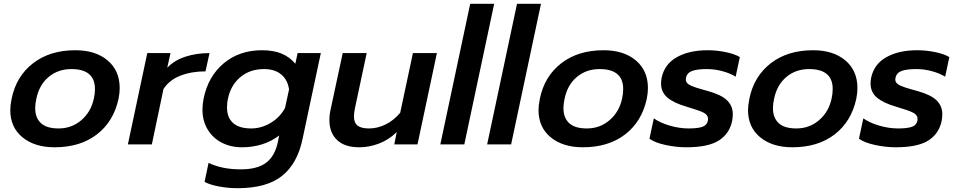

<svg xmlns="http://www.w3.org/2000/svg" viewBox="-20 -759 5033 1009"><path d="M34 -181Q34 -203 41 -240Q65 -358 153.5 -426.5Q242 -495 376 -495Q482 -495 545.5 -441.5Q609 -388 609 -296Q609 -270 603 -240Q577 -120 489 -52.5Q401 15 267 15Q162 15 98 -37.5Q34 -90 34 -181ZM473 -240Q479 -267 479 -291Q479 -396 355 -396Q285 -396 235.5 -354.5Q186 -313 171 -240Q165 -213 165 -191Q165 -140 195 -112Q225 -84 288 -84Q357 -84 407.5 -127.5Q458 -171 473 -240Z M754 -480H876L859 -403Q896 -442 954 -461Q1012 -480 1081 -480L1060 -384Q987 -384 928.5 -361.5Q870 -339 839 -291L778 0H652Z M1055 197 1076 97Q1147 131 1245 131Q1334 131 1380 95Q1426 59 1441 -16L1447 -47Q1407 -16 1357 -0.5Q1307 15 1252 15Q1192 15 1145 -9.5Q1098 -34 1071 -79Q1044 -124 1044 -183Q1044 -211 1050 -241Q1074 -358 1156 -426.5Q1238 -495 1357 -495Q1417 -495 1459.5 -477.5Q1502 -460 1532 -424L1544 -480H1666L1570 -29Q1543 101 1462 165.5Q1381 230 1228 230Q1179 230 1131 221Q1083 212 1055 197ZM1478 -192 1499 -289Q1492 -339 1458 -367.5Q1424 -396 1367 -396Q1294 -396 1243.5 -354Q1193 -312 1178 -241Q1173 -220 1173 -194Q1173 -141 1205 -112.5Q1237 -84 1300 -84Q1354 -84 1403 -113.5Q1452 -143 1478 -192Z M1711 -128Q1711 -156 1716 -177L1781 -480H1907L1845 -189Q1840 -162 1840 -147Q1840 -114 1859 -99Q1878 -84 1920 -84Q1963 -84 2005.5 -104.5Q2048 -125 2083 -166L2150 -480H2276L2174 0H2052L2065 -65Q2023 -24 1971.5 -4.5Q1920 15 1868 15Q1791 15 1751 -23.5Q1711 -62 1711 -128Z M2451 -739H2577L2420 0H2294Z M2697 -739H2823L2666 0H2540Z M2810 -181Q2810 -203 2817 -240Q2841 -358 2929.5 -426.5Q3018 -495 3152 -495Q3258 -495 3321.5 -441.5Q3385 -388 3385 -296Q3385 -270 3379 -240Q3353 -120 3265 -52.5Q3177 15 3043 15Q2938 15 2874 -37.5Q2810 -90 2810 -181ZM3249 -240Q3255 -267 3255 -291Q3255 -396 3131 -396Q3061 -396 3011.5 -354.5Q2962 -313 2947 -240Q2941 -213 2941 -191Q2941 -140 2971 -112Q3001 -84 3064 -84Q3133 -84 3183.5 -127.5Q3234 -171 3249 -240Z M3393 -30 3416 -137Q3450 -113 3500.5 -98.5Q3551 -84 3599 -84Q3647 -84 3671 -92.5Q3695 -101 3700 -124Q3701 -128 3701 -134Q3701 -155 3677.5 -167Q3654 -179 3589 -198Q3520 -218 3487 -246.5Q3454 -275 3454 -320Q3454 -334 3457 -350Q3472 -422 3537 -458.5Q3602 -495 3699 -495Q3747 -495 3794.5 -485Q3842 -475 3868 -459L3846 -356Q3819 -373 3778 -384.5Q3737 -396 3694 -396Q3645 -396 3618 -386.5Q3591 -377 3585 -350Q3584 -347 3584 -341Q3584 -327 3596.5 -317.5Q3609 -308 3637 -299Q3665 -290 3699 -281Q3771 -261 3801 -231.5Q3831 -202 3831 -159Q3831 -144 3828 -126Q3815 -58 3759 -21.5Q3703 15 3586 15Q3534 15 3478 3Q3422 -9 3393 -30Z M3911 -181Q3911 -203 3918 -240Q3942 -358 4030.5 -426.5Q4119 -495 4253 -495Q4359 -495 4422.5 -441.5Q4486 -388 4486 -296Q4486 -270 4480 -240Q4454 -120 4366 -52.5Q4278 15 4144 15Q4039 15 3975 -37.5Q3911 -90 3911 -181ZM4350 -240Q4356 -267 4356 -291Q4356 -396 4232 -396Q4162 -396 4112.5 -354.5Q4063 -313 4048 -240Q4042 -213 4042 -191Q4042 -140 4072 -112Q4102 -84 4165 -84Q4234 -84 4284.5 -127.5Q4335 -171 4350 -240Z M4494 -30 4517 -137Q4551 -113 4601.5 -98.5Q4652 -84 4700 -84Q4748 -84 4772 -92.5Q4796 -101 4801 -124Q4802 -128 4802 -134Q4802 -155 4778.5 -167Q4755 -179 4690 -198Q4621 -218 4588 -246.5Q4555 -275 4555 -320Q4555 -334 4558 -350Q4573 -422 4638 -458.5Q4703 -495 4800 -495Q4848 -495 4895.5 -485Q4943 -475 4969 -459L4947 -356Q4920 -373 4879 -384.5Q4838 -396 4795 -396Q4746 -396 4719 -386.5Q4692 -377 4686 -350Q4685 -347 4685 -341Q4685 -327 4697.5 -317.5Q4710 -308 4738 -299Q4766 -290 4800 -281Q4872 -261 4902 -231.5Q4932 -202 4932 -159Q4932 -144 4929 -126Q4916 -58 4860 -21.5Q4804 15 4687 15Q4635 15 4579 3Q4523 -9 4494 -30Z"/></svg>

Font: Prompt Medium
Style: Italic
Weight: 500
Italic angle: -12°
Designer: Katatrad Team
Foundry: CadsonDemak
Version: Version 1.001